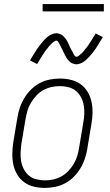

<svg xmlns="http://www.w3.org/2000/svg" viewBox="-20 -913 540 941"><path d="M199 8Q171 8 145 1.5Q119 -5 98.5 -20Q78 -35 64.5 -57.5Q51 -80 45.5 -106Q40 -132 40.5 -160Q41 -188 45 -215L65 -335Q69 -360 77 -384.5Q85 -409 99 -432Q113 -455 132 -474Q151 -493 174.5 -505.5Q198 -518 223.5 -523Q249 -528 274 -528Q302 -528 328.5 -521.5Q355 -515 375.5 -500Q396 -485 409.5 -462.5Q423 -440 428.5 -414Q434 -388 433.5 -360Q433 -332 428 -305L408 -185Q404 -160 396 -135.5Q388 -111 374 -88Q360 -65 341 -46Q322 -27 298.5 -14.5Q275 -2 249.5 3Q224 8 199 8ZM200 -29Q221 -29 241.5 -33.5Q262 -38 281 -48.5Q300 -59 315.5 -75.5Q331 -92 342 -111Q353 -130 359 -150Q365 -170 368 -191L388 -311Q392 -332 393 -354Q394 -376 390.5 -396.5Q387 -417 377.5 -435.5Q368 -454 352.5 -467Q337 -480 316 -485.5Q295 -491 274 -491Q253 -491 232.5 -486.5Q212 -482 192.5 -471.5Q173 -461 158 -444.5Q143 -428 131.5 -409Q120 -390 114.5 -370Q109 -350 105 -329L85 -209Q82 -188 81 -166Q80 -144 83.5 -123.5Q87 -103 96.5 -84.5Q106 -66 121 -53Q136 -40 157.5 -34.5Q179 -29 200 -29ZM355 -598Q349 -598 343 -599.5Q337 -601 332 -603.5Q327 -606 322.5 -610Q318 -614 314.5 -618Q311 -622 307.5 -627Q304 -632 301.5 -637Q299 -642 296.5 -647Q294 -652 291.5 -657Q289 -662 286.5 -667.5Q284 -673 281 -678.5Q278 -684 275.5 -689.5Q273 -695 270.5 -699Q268 -703 265 -708.5Q262 -714 256 -714Q252 -714 248 -711.5Q244 -709 241 -706.5Q238 -704 234 -700.5Q230 -697 225.5 -692Q221 -687 220 -686Q219 -685 217 -682Q215 -679 212.5 -676Q210 -673 207.5 -670Q205 -667 202.5 -663.5Q200 -660 197.5 -656Q195 -652 192 -648Q189 -644 186.5 -639.5Q184 -635 180.5 -630Q177 -625 174.5 -620Q172 -615 168.5 -610Q165 -605 162 -599L127 -617Q134 -629 140 -638.5Q146 -648 151.5 -657Q157 -666 162.5 -674Q168 -682 173.5 -689Q179 -696 184 -702Q189 -708 193.5 -713.5Q198 -719 206 -726.5Q214 -734 221.5 -738.5Q229 -743 238 -746.5Q247 -750 256 -750Q262 -750 267.5 -748.5Q273 -747 278.5 -744.5Q284 -742 288 -738Q292 -734 296 -730Q300 -726 303 -721.5Q306 -717 309 -712Q312 -707 314.5 -701.5Q317 -696 319 -691Q321 -686 323.5 -680.5Q326 -675 329.5 -669.5Q333 -664 335.5 -659Q338 -654 340 -649.5Q342 -645 345.5 -640Q349 -635 355 -635Q359 -635 363 -637.5Q367 -640 369.5 -642.5Q372 -645 376.5 -648.5Q381 -652 385 -656.5Q389 -661 390.5 -662.5Q392 -664 393.5 -666.5Q395 -669 397.5 -672Q400 -675 403 -678.5Q406 -682 408.5 -685.5Q411 -689 413.5 -692.5Q416 -696 418.5 -700.5Q421 -705 424 -709Q427 -713 430 -718Q433 -723 436 -728Q439 -733 442.5 -738.5Q446 -744 449 -749L484 -731Q477 -720 471 -710Q465 -700 459.5 -691Q454 -682 448.5 -674Q443 -666 437.5 -659Q432 -652 427 -646Q422 -640 417.5 -635Q413 -630 405 -622.5Q397 -615 389.5 -610Q382 -605 373 -601.5Q364 -598 355 -598ZM489 -857H189V-893H489Z"/></svg>

Font: Iosevka Curly Slab Extralight
Style: Italic
Weight: 200
Italic angle: -9°
Monospace: yes
Designer: Belleve Invis
Foundry: Belleve Invis
Version: Version 22.1.2; ttfautohint (v1.8.4)